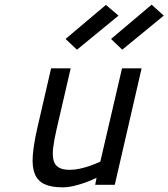

<svg xmlns="http://www.w3.org/2000/svg" viewBox="-20 -792 722 823"><path d="M587 -499 472 0H388L394 -30Q370 -18 344 -9Q322 -1 296.5 5Q271 11 248 11Q199 11 170 -3Q141 -17 129 -47Q117 -77 120.5 -124.5Q124 -172 139 -239L199 -499H283L223 -240Q212 -193 208 -159.5Q204 -126 209.5 -105Q215 -84 232 -74Q249 -64 279 -64Q300 -64 322.5 -69Q345 -74 365 -81Q388 -89 410 -99L503 -499ZM630 -772 682 -725 504 -579 456 -625ZM434 -771 488 -725 310 -579 261 -625Z"/></svg>

Font: Panefresco 500wt
Style: Italic
Weight: 700
Foundry: Campivisivi & Chank Co
Version: Version 1.000